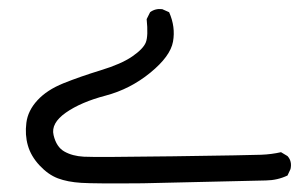

<svg xmlns="http://www.w3.org/2000/svg" viewBox="-20 -135 678 434"><path d="M302.7 279.3Q194.3 280.3 163.6 278.3Q132.8 276.4 110.8 268.1Q88.9 259.8 69.3 238.8Q49.8 217.8 43 193.8Q36.1 169.9 39.6 142.6Q43 115.2 64.5 91.8Q85.9 68.4 123.5 53.2Q161.1 38.1 207.5 23.9Q253.9 9.8 278.8 -7.3Q303.7 -24.4 309.6 -39.1Q315.4 -53.7 311.5 -91.8L319.3 -107.4Q331.1 -116.2 346.7 -114.3L362.3 -107.4Q377 -74.2 371.1 -41Q365.2 -7.8 319.8 29.3Q274.4 66.4 218.8 81.1Q163.1 95.7 128.9 119.6Q94.7 143.6 101.1 170.4Q107.4 197.3 125.5 207.5Q143.6 217.8 169.4 219.2Q195.3 220.7 371.1 218.3Q546.9 215.8 570.3 214.8Q593.8 213.9 615.2 209L629.9 217.8Q640.6 229.5 636.7 247.1L629.9 261.7Q607.4 272.5 581.1 272.9Q554.7 273.4 302.7 279.3Z"/></svg>

Font: JasonHandwriting2
Style: Regular
Weight: 400
Version: Version 1.05.10